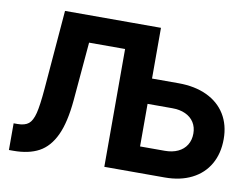

<svg xmlns="http://www.w3.org/2000/svg" viewBox="-78 -840 1244 952"><g transform="rotate(10 544.0 -364.0)"><path d="M792 -472.1Q874.5 -472.1 935.2 -443.6Q995.8 -415.1 1028.4 -362.2Q1060.9 -309.2 1060.9 -237.9Q1060.9 -165.3 1030.1 -111.7Q999.3 -58 941.7 -29Q884.2 0 806.1 0H501.8V-727.5H658.8V-130.3H783.4Q821.2 -130.3 849.3 -143.5Q877.4 -156.6 892.7 -181.3Q908 -206 908 -239.1Q908 -271.2 892.7 -295.2Q877.4 -319.1 849.3 -331.9Q821.2 -344.7 783.4 -344.7H601.8V-472.1ZM21.5 -134.4H41Q77.7 -134.4 96.7 -149.8Q115.6 -165.1 125.7 -205.2Q135.7 -245.3 142.8 -329.6L175.7 -727.5H516V-593.2H320.5L294.8 -298.5Q284.6 -185.6 254 -120.5Q223.4 -55.4 172.2 -27.7Q121 0 44.1 0H21.5Z"/></g></svg>

Font: Intratopia Thin
Style: Regular
Weight: 100
Designer: Rasmus Andersson
Foundry: rsms
Version: Version 3.000;Glyphs 3.2.3 (3260)